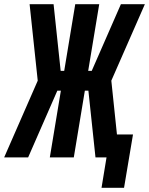

<svg xmlns="http://www.w3.org/2000/svg" viewBox="-53 -755 715 921"><path d="M434 146 458 0H405L371 -320H354L301 0H186L239 -320H222L82 0H-33L128 -368L89 -735H204L238 -415H255L308 -735H423L370 -415H387L527 -735H642L481 -368L508 -110H585L542 146Z"/></svg>

Font: Iosevka Curly XBdExObl
Style: Regular
Weight: 800
Width: 7
Italic angle: -9°
Monospace: yes
Designer: Belleve Invis
Foundry: Belleve Invis
Version: Version 11.1.0; ttfautohint (v1.8.3)